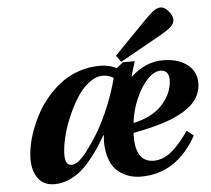

<svg xmlns="http://www.w3.org/2000/svg" viewBox="-53 -797 951 866"><g transform="rotate(-5 422.5 -364.0)"><path d="M538.1 -231.9Q622.1 -248.5 669.4 -299.6Q716.8 -350.6 717.8 -413.1Q716.3 -456.1 679.2 -456.1Q650.4 -456.1 620.1 -424.3Q589.8 -392.6 567.4 -340.6Q544.9 -288.6 538.1 -231.9ZM214.8 -115.2Q214.8 -67.9 244.1 -67.9Q267.1 -67.9 295.7 -99.4Q324.2 -130.9 363.8 -193.8Q397.9 -250 425 -316.9Q452.1 -383.8 466.8 -441.9Q445.3 -456.1 418 -456.1Q385.7 -456.1 353.8 -430.9Q321.8 -405.8 297.6 -366.2Q273.4 -326.7 254.2 -280.8Q234.9 -234.9 224.9 -190.9Q214.8 -147 214.8 -115.2ZM61 -107.9Q61 -136.7 67.6 -170.9Q74.2 -205.1 88.6 -243.2Q103 -281.2 123.3 -317.9Q143.6 -354.5 172.9 -387.9Q202.1 -421.4 236.6 -446.8Q271 -472.2 315.9 -487.1Q360.8 -502 410.2 -502Q449.7 -502 484.9 -484.9L514.2 -508.8H567.9L547.9 -442.9L549.8 -440.9Q615.2 -502 694.8 -502Q761.7 -502 803.5 -470.5Q845.2 -439 845.2 -386.2Q845.2 -329.1 798.8 -286.1Q764.2 -255.4 703.4 -231.4Q642.6 -207.5 534.2 -187V-163.1Q534.2 -145.5 536.6 -130.1Q539.1 -114.7 544.7 -100.6Q550.3 -86.4 559.3 -76.4Q568.4 -66.4 582.3 -60.3Q596.2 -54.2 613.8 -54.2Q656.2 -54.2 693.6 -84.2Q731 -114.3 773.9 -175.8L804.2 -151.9Q712.9 12.2 551.8 12.2Q522.9 12.2 497.8 4.2Q472.7 -3.9 449.2 -22.2Q425.8 -40.5 411.9 -76.2Q397.9 -111.8 397.9 -161.1Q397.9 -169.4 399.9 -187L397.9 -189Q378.9 -156.2 364 -133.5Q349.1 -110.8 324.7 -81.1Q300.3 -51.3 277.3 -32.7Q254.4 -14.2 223.4 -1Q192.4 12.2 160.2 12.2Q109.9 12.2 85.4 -22.5Q61 -57.1 61 -107.9ZM485.8 -541 630.9 -689.9Q659.2 -718.8 674.8 -729.5Q690.4 -740.2 705.1 -740.2Q722.7 -740.2 740.2 -719.7Q757.8 -699.2 757.8 -680.2Q757.8 -662.6 740.2 -647.2Q722.7 -631.8 689.9 -613.8L506.8 -511.2Z"/></g></svg>

Font: Linguistics Pro
Style: Bold Italic
Weight: 700
Italic angle: -12°
Designer: Stefan Peev, Context Ltd
Foundry: Stefan Peev, Context Ltd
Version: Version 001.000